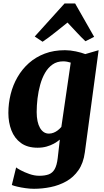

<svg xmlns="http://www.w3.org/2000/svg" viewBox="-20 -864 616 1136"><path d="M482 37.5Q473.5 101 444.2 143Q415 185 372 209Q329 233 279.5 243Q230 253 181 253Q157 253 130.5 249.2Q104 245.5 81.8 240.2Q59.5 235 50 230.5L75.5 126.5Q80.5 131.5 102.2 143.2Q124 155 153.8 165.5Q183.5 176 212.5 176Q245.5 176 268 167.8Q290.5 159.5 303.5 136.8Q316.5 114 321.5 71L334 -38Q318.5 -25 299 -14.2Q279.5 -3.5 255.5 3.2Q231.5 10 202.5 10Q142 10 103.8 -18Q65.5 -46 47.5 -92.8Q29.5 -139.5 29.5 -195.5Q29.5 -252 43 -306.5Q56.5 -361 83.8 -408Q111 -455 151.2 -490.8Q191.5 -526.5 244.8 -546.8Q298 -567 364.5 -567Q395.5 -567 429.2 -559.8Q463 -552.5 484.5 -544L563.5 -567ZM398.5 -493.5Q389 -496.5 377.5 -498.8Q366 -501 353.5 -501Q317.5 -501 291 -482.5Q264.5 -464 246.5 -432.8Q228.5 -401.5 217.8 -362.5Q207 -323.5 202 -281.8Q197 -240 197 -201Q197 -171 202 -147.5Q207 -124 216.5 -107.5Q226 -91 239.2 -82.2Q252.5 -73.5 269.5 -73.5Q283.5 -73.5 297 -78.8Q310.5 -84 322 -93Q333.5 -102 343 -113ZM232 -617 185.5 -648 362 -843.5H424.5L537 -646L485.5 -620Q459.5 -644.5 432.8 -673.5Q406 -702.5 379.5 -730.5Q343 -701.5 306 -671.8Q269 -642 232 -617Z"/></svg>

Font: Merriweather 20pt Black
Style: Italic
Weight: 900
Italic angle: -7.8°
Version: Version 2.101